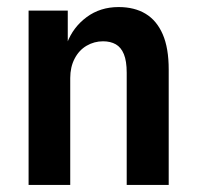

<svg xmlns="http://www.w3.org/2000/svg" viewBox="-20 -524 557 544"><path d="M61 0V-494H172V-402H170Q187 -447 225.5 -475.5Q264 -504 316 -504Q361 -504 392.5 -485Q424 -466 441 -427Q458 -388 458 -327V0H339V-318Q339 -351 331 -370.5Q323 -390 308 -398.5Q293 -407 272 -407Q247 -407 225.5 -394.5Q204 -382 191.5 -358Q179 -334 179 -303V0Z"/></svg>

Font: Nunito Sans 10pt Condensed
Style: Bold
Weight: 700
Width: 3
Designer: Vernon Adams
Foundry: Vernon Adams
Version: Version 3.101;gftools[0.9.27]